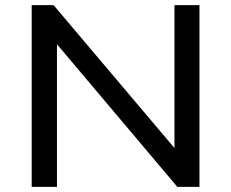

<svg xmlns="http://www.w3.org/2000/svg" viewBox="-20 -725 897 745"><path d="M103 0V-705H188L671 -134H657V-705H754V0H668L187 -570H201V0Z"/></svg>

Font: Nunito Sans 10pt SemiExpanded Medium
Style: Regular
Weight: 500
Width: 6
Designer: Vernon Adams
Foundry: Vernon Adams
Version: Version 3.101;gftools[0.9.27]